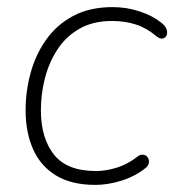

<svg xmlns="http://www.w3.org/2000/svg" viewBox="-20 -512 495 540"><path d="M248 8Q181 8 137.5 -18.5Q94 -45 73 -92.5Q52 -140 52 -202Q52 -255 66 -306.5Q80 -358 109.5 -400Q139 -442 185.5 -467Q232 -492 297 -492Q336 -492 372.5 -480Q409 -468 434 -448Q443 -441 447 -433Q451 -425 450 -418Q449 -411 444.5 -407Q440 -403 434 -403.5Q428 -404 420 -410Q393 -433 362.5 -443Q332 -453 295 -453Q242 -453 204 -431.5Q166 -410 142 -373.5Q118 -337 106.5 -292.5Q95 -248 95 -202Q95 -124 131.5 -77.5Q168 -31 250 -31Q278 -31 308.5 -40.5Q339 -50 366 -71Q373 -77 380 -77Q387 -77 391.5 -73.5Q396 -70 398 -64Q400 -58 398 -51.5Q396 -45 390 -40Q362 -17 323.5 -4.5Q285 8 248 8Z"/></svg>

Font: Nunito ExtraLight ExtraLight
Style: Italic
Weight: 250
Italic angle: -9°
Version: Version 3.602